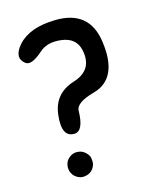

<svg xmlns="http://www.w3.org/2000/svg" viewBox="-113 -800 751 914"><g transform="rotate(-15 262.0 -343.5)"><path d="M168.9 -85.9Q154.3 -82 144.5 -72.8Q133.3 -63.5 127.9 -50.3Q123.5 -39.1 123.5 -26.9Q123.5 -10.3 131.8 3.9Q141.1 20 157.7 27.8Q169.9 34.2 184.1 34.2Q188.5 33.7 192.4 33.2Q211.4 30.8 225.1 18.6Q238.3 6.3 243.2 -11.7Q244.6 -17.1 244.6 -26.9Q244.1 -35.2 242.7 -43Q239.7 -57.6 226.6 -69.8Q215.3 -81.1 200.2 -85.4Q192.4 -87.4 184.1 -87.4Q176.3 -87.9 168.9 -85.9ZM61.5 -653.8Q11.7 -596.7 56.6 -561.5Q83 -541 143.6 -595.2Q182.6 -629.9 250 -621.6Q323.2 -612.8 336.4 -546.9Q356.4 -446.3 256.8 -415.5Q156.7 -384.3 144.5 -283.2Q130.9 -171.4 197.3 -174.8Q241.2 -177.2 243.2 -274.4Q243.2 -315.4 335 -340.3Q464.8 -376 437.5 -564.5Q415 -724.6 246.1 -721.2Q119.1 -718.8 61.5 -653.8Z"/></g></svg>

Font: Comic Relief
Style: Regular
Weight: 400
Designer: Jeff Davis
Foundry: Loudifier
Version: Version 1.200; ttfautohint (v1.8.4.7-5d5b)